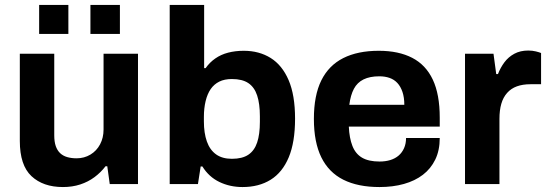

<svg xmlns="http://www.w3.org/2000/svg" viewBox="-20 -743 2213 775"><path d="M234 12Q154 12 107 -32Q60 -76 60 -174V-526H199V-197Q199 -171 205 -153.5Q211 -136 222.5 -125Q234 -114 251 -109Q268 -104 289 -104Q320 -104 345 -119Q370 -134 384 -160.5Q398 -187 398 -220V-526H537V0H423L413 -72H406Q387 -47 361.5 -28Q336 -9 304 1.5Q272 12 234 12ZM138 -606V-723H256V-606ZM345 -606V-723H464V-606Z M959 12Q908 12 865.5 -8.5Q823 -29 797 -71H790L779 0H665V-723H804V-468H810Q826 -491 849 -507Q872 -523 901 -530.5Q930 -538 964 -538Q1026 -538 1072.5 -509Q1119 -480 1145 -419.5Q1171 -359 1171 -264Q1171 -169 1145.5 -108Q1120 -47 1072.5 -17.5Q1025 12 959 12ZM916 -102Q958 -102 982.5 -118.5Q1007 -135 1018 -168Q1029 -201 1029 -251V-274Q1029 -324 1018 -357.5Q1007 -391 982.5 -407.5Q958 -424 916 -424Q886 -424 865 -413.5Q844 -403 830.5 -383.5Q817 -364 810 -335Q803 -306 803 -271V-253Q803 -206 815 -172Q827 -138 852 -120Q877 -102 916 -102Z M1512 12Q1425 12 1366 -17.5Q1307 -47 1277 -108Q1247 -169 1247 -263Q1247 -358 1277 -418.5Q1307 -479 1365.5 -508.5Q1424 -538 1509 -538Q1589 -538 1644 -509.5Q1699 -481 1727 -421.5Q1755 -362 1755 -268V-232H1388Q1390 -186 1402.5 -154Q1415 -122 1441.5 -106.5Q1468 -91 1512 -91Q1536 -91 1555.5 -97Q1575 -103 1589 -115Q1603 -127 1611 -145Q1619 -163 1619 -186H1755Q1755 -136 1737 -99Q1719 -62 1687 -37.5Q1655 -13 1610.5 -0.5Q1566 12 1512 12ZM1390 -320H1612Q1612 -350 1604.5 -372Q1597 -394 1584 -408Q1571 -422 1552.5 -428.5Q1534 -435 1511 -435Q1473 -435 1447.5 -422.5Q1422 -410 1408.5 -384.5Q1395 -359 1390 -320Z M1857 0V-526H1972L1983 -444H1990Q2000 -470 2016 -491.5Q2032 -513 2056 -526Q2080 -539 2112 -539Q2129 -539 2143 -535.5Q2157 -532 2164 -529V-403H2121Q2090 -403 2066.5 -394.5Q2043 -386 2027 -368Q2011 -350 2003.5 -324Q1996 -298 1996 -263V0Z"/></svg>

Font: Archivo SemiBold
Style: Bold
Weight: 700
Version: Version 2.001